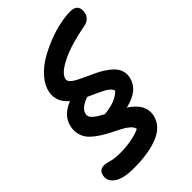

<svg xmlns="http://www.w3.org/2000/svg" viewBox="-304 -832 1193 1193"><g transform="rotate(-45 292.0 -235.5)"><path d="M139.2 249Q48.8 249 7.1 219.2Q-34.7 189.5 -25.9 145Q-18.1 104 25.9 104Q37.1 104 68.6 113Q100.1 122.1 143.1 122.1Q254.9 122.1 327.1 88.9Q325.2 71.3 306.6 54.4Q288.1 37.6 260.7 22.9Q233.4 8.3 200.9 -7.6Q168.5 -23.4 138.2 -43Q107.9 -62.5 84.2 -85.4Q60.5 -108.4 49.8 -141.1Q39.1 -173.8 46.9 -211.9Q63.5 -291 155.8 -327.1Q89.4 -382.3 104 -459Q113.3 -506.3 150.4 -549.3Q187.5 -592.3 238 -622.6Q288.6 -652.8 346.2 -675.5Q403.8 -698.2 456.8 -709.2Q509.8 -720.2 549.8 -720.2Q587.9 -720.2 601.6 -700.7Q615.2 -681.2 608.9 -649.9Q605 -628.4 589.1 -613.5Q573.2 -598.6 547.9 -594.2Q413.6 -569.8 327.4 -528.1Q241.2 -486.3 232.9 -443.8Q230 -430.2 241.9 -416.7Q253.9 -403.3 275.9 -391.8Q297.9 -380.4 326.2 -366.9Q354.5 -353.5 384.3 -340.3Q414.1 -327.1 441.4 -309.3Q468.8 -291.5 489 -272Q509.3 -252.4 518.8 -226.1Q528.3 -199.7 522 -169.9Q503.9 -77.6 377 -48.8Q476.6 16.1 460 101.1Q452.1 140.6 425 169.7Q397.9 198.7 354.7 215.8Q311.5 232.9 258.3 241Q205.1 249 139.2 249ZM168 -202.1Q163.1 -178.7 184.8 -159.2Q206.5 -139.6 252 -116.2Q354 -126 399.9 -173.8Q398.9 -182.6 391.6 -191.7Q384.3 -200.7 375.2 -207.5Q366.2 -214.4 349.6 -223.1Q333 -231.9 320.1 -237.8Q307.1 -243.7 285.2 -253.7Q263.2 -263.7 250 -270Q175.8 -243.7 168 -202.1Z"/></g></svg>

Font: Shantell Sans Bouncy
Style: Italic
Weight: 600
Italic angle: -11.31°
Designer: Stephen Nixon, Anya Danilova, Shantell Martin
Foundry: Arrow Type
Version: Version 1.006;[9816181b4]